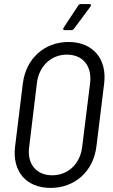

<svg xmlns="http://www.w3.org/2000/svg" viewBox="-20 -914 552 942"><path d="M298 -766H331C336 -766 340 -769 343 -773L424 -882C428 -889 427 -894 419 -894H377C372 -894 367 -892 364 -887L292 -778C288 -771 290 -766 298 -766ZM228 8C347 8 438 -73 453 -195L491 -504C506 -626 435 -708 316 -708C197 -708 107 -626 92 -504L54 -195C39 -73 109 8 228 8ZM236 -54C158 -54 112 -110 123 -192L161 -506C171 -590 231 -646 308 -646C387 -646 432 -590 422 -506L383 -192C373 -110 314 -54 236 -54Z"/></svg>

Font: Barlow Semi Condensed
Style: Italic
Weight: 400
Width: 4
Italic angle: -7°
Designer: Jeremy Tribby
Foundry: Tribby Type
Version: Version 1.422;hotconv 1.0.109;makeotfexe 2.5.65596